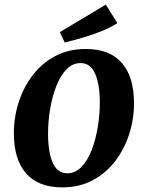

<svg xmlns="http://www.w3.org/2000/svg" viewBox="-20 -798 621 831"><path d="M249 13Q146 13 93 -47.5Q40 -108 40 -221Q40 -291 61 -356Q82 -421 122 -473Q162 -525 219.5 -555.5Q277 -586 351 -586Q455 -586 507.5 -525.5Q560 -465 560 -352Q560 -282 539 -217Q518 -152 478 -100Q438 -48 380.5 -17.5Q323 13 249 13ZM271 -48Q306 -48 332.5 -75.5Q359 -103 376.5 -148Q394 -193 403 -247Q412 -301 412 -353Q412 -434 391.5 -479.5Q371 -525 329 -525Q294 -525 267.5 -497.5Q241 -470 223.5 -425Q206 -380 197 -326.5Q188 -273 188 -220Q188 -138 208.5 -93Q229 -48 271 -48ZM260 -614 239 -659 438 -778 488 -698Q461 -680 421.5 -664Q382 -648 339.5 -635.5Q297 -623 260 -614Z"/></svg>

Font: Rasa
Style: Italic
Weight: 400
Italic angle: -7.10001°
Designer: Anna Giedrys (Yrsa+Rasa design), David Brezina (Yrsa art-direction, Rasa art-direction, design)
Foundry: Rosetta Type Foundry
Version: Version 2.004